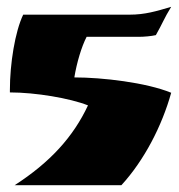

<svg xmlns="http://www.w3.org/2000/svg" viewBox="-20 -543 525 563"><path d="M48 -500C24 -450 9 -356 9 -279V-272C84 -272 185 -255 238 -234C195 -142 127 -67 23 0H336C403 -73 455 -174 482 -271C409 -301 280 -316 198 -316C205 -359 219 -406 234 -435H386C403 -435 424 -437 437 -440C456 -473 461 -489 482 -523C438 -510 405 -500 360 -500Z"/></svg>

Font: Ruslan Display
Style: Regular
Weight: 400
Designer: Denis Masharov, Vladimir Rabdu
Foundry: Denis Masharov, Vladimir Rabdu
Version: Version 1.001